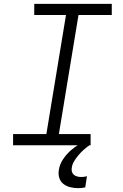

<svg xmlns="http://www.w3.org/2000/svg" viewBox="-20 -755 640 998"><path d="M48 0V-58H221L323 -677H158V-735H561V-677H388L286 -58H451V0ZM387 223Q365 223 345 218Q325 213 309.5 201Q294 189 288 169Q282 149 286 128Q290 100 307 74Q324 48 346.5 28Q369 8 395.5 -7.5Q422 -23 450 -32L445 0Q429 11 414.5 24Q400 37 387.5 52Q375 67 365 83.5Q355 100 353 118Q351 128 354 138Q357 148 364.5 154Q372 160 382 162.5Q392 165 402 165Q410 165 417.5 164Q425 163 432 161L423 219Q414 221 405 222Q396 223 387 223Z"/></svg>

Font: Iosevka SS04 Light Extended
Style: Italic
Weight: 300
Width: 7
Italic angle: -9°
Monospace: yes
Designer: Belleve Invis
Foundry: Belleve Invis
Version: Version 19.0.0; ttfautohint (v1.8.4)